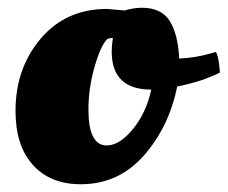

<svg xmlns="http://www.w3.org/2000/svg" viewBox="-20 -463 587 495"><path d="M188 12Q110 12 65 -37.5Q20 -87 20 -177Q20 -287 85 -363.5Q150 -440 256 -440L301 -436Q325 -443 346 -443Q396 -443 417.5 -409Q439 -375 442 -312Q484 -314 522 -325L536 -329Q543 -322 546 -287L547 -276Q502 -253 437 -240Q415 -134 350 -61Q285 12 188 12ZM208 -181Q208 -88 255 -88Q288 -88 322.5 -130Q357 -172 370 -232Q268 -232 268 -330Q268 -347 271 -365Q261 -365 256 -362Q239 -344 223.5 -289.5Q208 -235 208 -181Z"/></svg>

Font: Oleo Script Swash Caps
Style: Bold
Weight: 700
Designer: Soytutype
Foundry: Soytutype
Version: Version 1.002